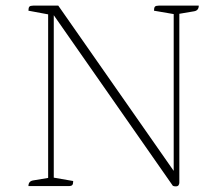

<svg xmlns="http://www.w3.org/2000/svg" viewBox="-20 -661 780 682"><path d="M604 1Q598 1 594 -1L171 -607V-30L240 -18Q240 -8 237 -4Q234 0 223 0H81Q81 -17 97 -20L151 -29V-610L81 -623Q81 -634 84.5 -637.5Q88 -641 98 -641H187L597 -54V-611L527 -623Q527 -634 530.5 -637.5Q534 -641 544 -641H686Q686 -624 670 -621L617 -612V-12Q617 -8 614.5 -3.5Q612 1 604 1Z"/></svg>

Font: Petrona Thin
Style: Regular
Weight: 100
Designer: Ringo R. Seeber
Foundry: Ringo R. Seeber
Version: Version 2.001; ttfautohint (v1.8.3)